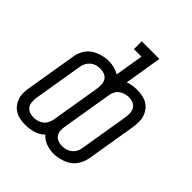

<svg xmlns="http://www.w3.org/2000/svg" viewBox="-204 -866 1008 1008"><g transform="rotate(45 300.0 -362.5)"><path d="M357 10Q328 10 300.5 0Q273 -10 256 -31Q234 -9 204 -0.5Q174 8 145 8Q126 8 106.5 4.5Q87 1 70.5 -8.5Q54 -18 42.5 -33Q31 -48 25 -66Q19 -84 19 -104Q19 -124 23 -144L69 -422Q71 -439 77.5 -455Q84 -471 94.5 -485.5Q105 -500 120 -510.5Q135 -521 151.5 -527Q168 -533 184.5 -536.5Q201 -540 218 -540Q240 -540 260 -534.5Q280 -529 297 -519L323 -677H267V-735H398L364 -527Q380 -533 396.5 -535.5Q413 -538 430 -538Q450 -538 469 -534.5Q488 -531 504.5 -521.5Q521 -512 532.5 -497Q544 -482 550 -464Q556 -446 556 -426Q556 -406 553 -386L507 -108Q504 -91 497.5 -75Q491 -59 480.5 -44.5Q470 -30 455 -19.5Q440 -9 423.5 -3Q407 3 390.5 6.5Q374 10 357 10ZM147 -50Q161 -50 175.5 -54Q190 -58 202 -67Q214 -76 221 -89.5Q228 -103 231 -118L277 -396Q279 -412 278 -428Q277 -444 268.5 -456.5Q260 -469 245.5 -474.5Q231 -480 215 -480Q201 -480 186.5 -476Q172 -472 160.5 -462.5Q149 -453 142 -440Q135 -427 132 -412L86 -134Q84 -119 85 -103Q86 -87 94 -74.5Q102 -62 116.5 -56Q131 -50 147 -50ZM360 -50Q374 -50 388.5 -54Q403 -58 415 -67.5Q427 -77 434 -90Q441 -103 443 -118L489 -396Q491 -411 490 -427Q489 -443 481 -455.5Q473 -468 458.5 -474Q444 -480 428 -480Q414 -480 399.5 -476Q385 -472 373 -463Q361 -454 354 -440.5Q347 -427 345 -412L299 -134Q296 -118 297 -102Q298 -86 306.5 -73.5Q315 -61 329.5 -55.5Q344 -50 360 -50Z"/></g></svg>

Font: Iosevka Curly Slab LtExObl
Style: Regular
Weight: 300
Width: 7
Italic angle: -9°
Monospace: yes
Designer: Belleve Invis
Foundry: Belleve Invis
Version: Version 11.1.0; ttfautohint (v1.8.3)